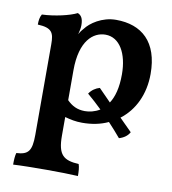

<svg xmlns="http://www.w3.org/2000/svg" viewBox="-80 -537 765 852"><g transform="rotate(10 302.0 -111.0)"><path d="M567 -257C567 -401 491 -467 375 -467C311 -467 260 -430 240 -403C234 -397 227 -388 220 -375C224 -391 227 -403 227 -417C227 -448 217 -461 202 -467C171 -451 103 -435 46 -433C38 -420 36 -404 36 -386C101 -383 110 -362 110 -310V98C110 172 94 189 41 192C37 206 36 222 36 245C67 243 133 242 187 242C239 242 295 243 328 245C328 225 327 206 322 192C253 188 227 168 227 81V-3C253 4 275 9 305 9C349 9 388 1 422 -15C442 6 460 27 478 48C499 42 516 30 525 13L469 -43C531 -90 567 -166 567 -257ZM227 -79V-214C227 -347 285 -394 340 -394C404 -394 442 -327 442 -233C442 -172 430 -130 411 -101L356 -157C338 -152 321 -141 309 -123C332 -103 354 -84 375 -63C352 -49 328 -44 308 -44C273 -44 249 -57 227 -79Z"/></g></svg>

Font: Vollkorn Semibold
Style: Regular
Weight: 600
Designer: Friedrich Althausen
Foundry: Friedrich Althausen
Version: Version 4.015;PS 004.015;hotconv 1.0.88;makeotf.lib2.5.64775